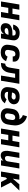

<svg xmlns="http://www.w3.org/2000/svg" viewBox="2308 -3084 783 5440"><g transform="rotate(90 2700.0 -363.5)"><path d="M21 0 107 -520H254L221 -325H374L406 -520H553L467 0H320L354 -206H202L168 0Z M780 8Q746 8 715 -2.5Q684 -13 664 -37Q644 -61 639 -94Q634 -127 639 -161Q643 -183 651 -204Q659 -225 674 -242Q689 -259 708.5 -272Q728 -285 749 -294Q770 -303 791.5 -308.5Q813 -314 834.5 -317.5Q856 -321 877 -322Q898 -323 919 -323H984L985 -331Q988 -348 985.5 -365Q983 -382 973 -394.5Q963 -407 946.5 -412Q930 -417 913 -417Q897 -417 880 -413.5Q863 -410 848.5 -400Q834 -390 824 -375Q814 -360 811 -344H676Q681 -370 692 -395Q703 -420 720.5 -442.5Q738 -465 760.5 -482Q783 -499 808.5 -509.5Q834 -520 860.5 -524Q887 -528 913 -528Q944 -528 973.5 -523.5Q1003 -519 1029.5 -507.5Q1056 -496 1077 -476Q1098 -456 1109.5 -430Q1121 -404 1122.5 -373.5Q1124 -343 1118 -313L1067 0H931L944 -84Q931 -63 912.5 -45Q894 -27 872.5 -15Q851 -3 827 2.5Q803 8 780 8ZM853 -103Q873 -103 894 -111Q915 -119 930.5 -135Q946 -151 954 -171.5Q962 -192 966 -212H919Q910 -212 900 -212Q890 -212 880 -211Q870 -210 860 -208.5Q850 -207 839.5 -205Q829 -203 819.5 -200Q810 -197 800.5 -192Q791 -187 784 -178.5Q777 -170 775 -160Q773 -146 779.5 -133.5Q786 -121 798 -114Q810 -107 824 -105Q838 -103 853 -103Z M1470 8Q1437 8 1404 2.5Q1371 -3 1343 -16.5Q1315 -30 1293 -53Q1271 -76 1259.5 -105.5Q1248 -135 1247 -168.5Q1246 -202 1252 -235L1268 -335Q1273 -362 1283 -389Q1293 -416 1310.5 -439.5Q1328 -463 1352.5 -481Q1377 -499 1403.5 -509.5Q1430 -520 1458 -524Q1486 -528 1513 -528Q1542 -528 1570.5 -524.5Q1599 -521 1624.5 -511.5Q1650 -502 1671.5 -485.5Q1693 -469 1707 -445.5Q1721 -422 1725 -394Q1729 -366 1725 -337Q1724 -336 1724 -334.5Q1724 -333 1724 -332H1578Q1578 -332 1578 -332.5Q1578 -333 1578 -334Q1581 -349 1578 -363.5Q1575 -378 1566 -388.5Q1557 -399 1542.5 -403.5Q1528 -408 1513 -408Q1495 -408 1476.5 -402Q1458 -396 1444 -382.5Q1430 -369 1422.5 -351.5Q1415 -334 1412 -316L1395 -216Q1392 -196 1393.5 -176.5Q1395 -157 1405 -141.5Q1415 -126 1433 -119Q1451 -112 1470 -112Q1487 -112 1504.5 -116Q1522 -120 1537.5 -130Q1553 -140 1564.5 -154.5Q1576 -169 1583 -186L1712 -143Q1697 -109 1671.5 -79Q1646 -49 1613 -28.5Q1580 -8 1543 0Q1506 8 1470 8Z M1763 0 1783 -120Q1800 -120 1818 -125.5Q1836 -131 1849.5 -144Q1863 -157 1871.5 -173.5Q1880 -190 1885.5 -207.5Q1891 -225 1894 -242Q1897 -259 1900 -277V-278Q1900 -278 1900 -278.5Q1900 -279 1901 -280L1940 -520H2353L2267 0H2120L2186 -400H2067L2044 -261Q2040 -236 2034.5 -210Q2029 -184 2019.5 -158.5Q2010 -133 1995.5 -109.5Q1981 -86 1961 -66Q1941 -46 1917 -31.5Q1893 -17 1867 -10Q1841 -3 1815 -1.5Q1789 0 1763 0Z M2677 8Q2643 8 2609.5 3Q2576 -2 2547 -15.5Q2518 -29 2495.5 -52Q2473 -75 2461 -104.5Q2449 -134 2447.5 -167.5Q2446 -201 2452 -235L2468 -335Q2473 -363 2483.5 -390Q2494 -417 2512 -440.5Q2530 -464 2555 -482Q2580 -500 2607 -510.5Q2634 -521 2662.5 -524.5Q2691 -528 2718 -528Q2747 -528 2775 -524.5Q2803 -521 2828.5 -511.5Q2854 -502 2876 -485.5Q2898 -469 2911.5 -446.5Q2925 -424 2930.5 -396.5Q2936 -369 2932 -340Q2928 -318 2917.5 -296.5Q2907 -275 2890.5 -257.5Q2874 -240 2853.5 -227Q2833 -214 2811 -206.5Q2789 -199 2766.5 -196Q2744 -193 2721 -193Q2704 -193 2686.5 -194Q2669 -195 2651.5 -196Q2634 -197 2617 -198Q2600 -199 2582 -200Q2580 -180 2585.5 -160.5Q2591 -141 2604.5 -127.5Q2618 -114 2637 -108.5Q2656 -103 2677 -103Q2693 -103 2709.5 -105.5Q2726 -108 2741.5 -115Q2757 -122 2770.5 -133Q2784 -144 2794 -158L2907 -108Q2888 -80 2861.5 -56.5Q2835 -33 2804.5 -18.5Q2774 -4 2741.5 2Q2709 8 2677 8ZM2721 -300Q2733 -300 2745.5 -303.5Q2758 -307 2769.5 -314Q2781 -321 2789 -332.5Q2797 -344 2799 -356Q2801 -371 2794.5 -384Q2788 -397 2775.5 -404.5Q2763 -412 2748.5 -414.5Q2734 -417 2719 -417Q2699 -417 2678 -411.5Q2657 -406 2640 -391.5Q2623 -377 2614 -357Q2605 -337 2601 -317L2600 -311Q2615 -309 2630.5 -308.5Q2646 -308 2661 -307Q2676 -306 2690.5 -303Q2705 -300 2721 -300Z M3258 8Q3225 8 3193.5 2.5Q3162 -3 3134.5 -17.5Q3107 -32 3087 -55.5Q3067 -79 3057 -108Q3047 -137 3046.5 -169.5Q3046 -202 3052 -235L3068 -335Q3073 -362 3083 -388Q3093 -414 3110.5 -436.5Q3128 -459 3151.5 -476Q3175 -493 3201 -503Q3227 -513 3254 -518Q3281 -523 3307 -523Q3321 -523 3334 -521.5Q3347 -520 3360 -517Q3342 -553 3310.5 -580Q3279 -607 3239 -619L3274 -735Q3322 -725 3363.5 -702Q3405 -679 3437.5 -646Q3470 -613 3491.5 -571Q3513 -529 3524 -482Q3535 -435 3532.5 -385Q3530 -335 3522 -285L3505 -185Q3501 -157 3490.5 -130Q3480 -103 3462 -79.5Q3444 -56 3419.5 -38.5Q3395 -21 3368 -10.5Q3341 0 3313 4Q3285 8 3258 8ZM3260 -112Q3278 -112 3296 -118Q3314 -124 3328.5 -137.5Q3343 -151 3351 -168.5Q3359 -186 3362 -204L3377 -295Q3379 -308 3379.5 -320.5Q3380 -333 3378 -345.5Q3376 -358 3371 -369Q3366 -380 3357 -388Q3348 -396 3335.5 -399.5Q3323 -403 3310 -403Q3293 -403 3275.5 -397.5Q3258 -392 3244 -379.5Q3230 -367 3222.5 -350Q3215 -333 3212 -316L3195 -216Q3193 -203 3192.5 -190.5Q3192 -178 3194 -166.5Q3196 -155 3201 -144Q3206 -133 3214.5 -125.5Q3223 -118 3235 -115Q3247 -112 3260 -112Z M3621 0 3707 -520H3854L3821 -325H3974L4006 -520H4153L4067 0H3920L3954 -206H3802L3768 0Z M4381 8Q4353 8 4328.5 -1.5Q4304 -11 4288 -30.5Q4272 -50 4264 -75Q4256 -100 4253.5 -126.5Q4251 -153 4253 -180.5Q4255 -208 4260 -235L4307 -520H4454L4403 -216Q4401 -204 4400.5 -192Q4400 -180 4401 -168Q4402 -156 4406 -145.5Q4410 -135 4418 -127Q4426 -119 4437 -115.5Q4448 -112 4460 -112Q4476 -112 4492 -116.5Q4508 -121 4520.5 -132Q4533 -143 4540.5 -158Q4548 -173 4551 -188L4606 -520H4753L4667 0H4520L4531 -70Q4518 -52 4501 -36.5Q4484 -21 4464 -11Q4444 -1 4423 3.5Q4402 8 4381 8Z M4839 0 4926 -520H5072L5042 -334L5202 -520H5379L5150 -281L5293 0H5136L5047 -173L5008 -133L4986 0Z"/></g></svg>

Font: Iosevka SS04 Heavy Extended
Style: Italic
Weight: 900
Width: 7
Italic angle: -9°
Monospace: yes
Designer: Belleve Invis
Foundry: Belleve Invis
Version: Version 19.0.0; ttfautohint (v1.8.4)